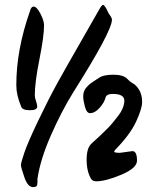

<svg xmlns="http://www.w3.org/2000/svg" viewBox="-20 -737 624 789"><path d="M473 -109 524 -116Q543 -116 543 -77Q543 -46 478.5 -19Q414 8 376 8Q361 8 355 -1Q336 -32 336 -80.5Q336 -129 356 -147Q358 -149 372.5 -162Q387 -175 393.5 -181.5Q400 -188 415 -202.5Q430 -217 438 -226.5Q446 -236 457.5 -250.5Q469 -265 476 -276Q491 -302 491 -323Q491 -351 444 -351Q418 -351 414 -337Q409 -316 389.5 -294Q370 -272 350 -272Q336 -272 329 -298.5Q322 -325 322 -338Q322 -351 324 -357.5Q326 -364 328.5 -368.5Q331 -373 336.5 -379Q342 -385 345.5 -388.5Q349 -392 356.5 -397Q364 -402 366.5 -404Q369 -406 376.5 -410.5Q384 -415 385 -416Q404 -430 446 -430Q488 -430 504 -412Q512 -403 521 -397.5Q530 -392 533 -390Q564 -364 564 -318Q564 -290 539 -236.5Q514 -183 453 -121Q449 -115 449 -114Q449 -109 473 -109ZM426 -683Q426 -682 433 -672.5Q440 -663 440 -656Q440 -609 280 -356Q233 -280 189.5 -181.5Q146 -83 134 -3V11Q134 24 130 28Q126 32 116 32Q94 32 80 -9Q66 -50 66 -59Q66 -68 80 -109.5Q94 -151 137 -241Q180 -331 216.5 -397Q253 -463 311.5 -564.5Q370 -666 384 -691.5Q398 -717 403 -717Q411 -717 426 -683ZM161 -633Q161 -588 142 -493Q123 -398 123 -345Q123 -336 128 -321.5Q133 -307 133 -299Q133 -284 102.5 -284Q72 -284 67 -299Q47 -346 47 -387Q47 -532 103 -691Q108 -710 118 -710Q131 -710 146 -681Q161 -652 161 -633Z"/></svg>

Font: Devonshire
Style: Regular
Weight: 400
Designer: Astigmatic (AOETI)
Foundry: Astigmatic (AOETI)
Version: Version 1.001